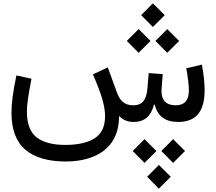

<svg xmlns="http://www.w3.org/2000/svg" viewBox="-20 -726 1283 1143"><path d="M890.1 -565.4 960.9 -635.7 890.1 -706.1 820.3 -635.7ZM975.6 -411.6 1046.4 -482.4 975.6 -552.7 905.3 -482.4ZM805.2 -411.6 876 -482.4 805.2 -552.7 734.9 -482.4ZM1010.7 243.7 1081.5 172.9 1010.7 102.5 940.4 172.9ZM840.3 243.7 911.1 172.9 840.3 102.5 770 172.9ZM925.8 397 996.6 326.2 925.8 255.9 856 326.2ZM775.9 0C839.4 0 879.4 -34.2 896.5 -103H901.4C917.5 -34.2 963.9 0 1040.5 0C1145.5 0 1198.2 -60.5 1198.2 -189C1198.2 -231.9 1191.9 -290.5 1181.6 -341.3L1088.9 -319.3C1093.3 -297.4 1096.7 -273.4 1100.1 -247.1C1103 -220.7 1104.5 -201.2 1104.5 -188C1104.5 -128.9 1078.1 -99.1 1025.9 -99.1C968.8 -99.1 941.4 -130.4 941.4 -181.6C941.4 -186.5 941.4 -191.9 941.9 -197.3L948.7 -284.7L865.2 -291L857.9 -201.7C851.6 -128.9 826.7 -99.1 772.5 -99.1C722.2 -99.1 694.8 -126 677.7 -171.4L621.6 -324.7L533.2 -283.2C560.1 -221.2 578.6 -171.9 589.4 -134.3C600.1 -96.7 605.5 -63.5 605.5 -34.7C605.5 26.9 585 70.8 543.5 97.2C502 123.5 443.8 136.7 368.2 136.7C293.5 136.7 236.8 121.6 198.2 91.8C159.7 61.5 140.1 10.7 140.1 -60.5C140.1 -81.5 142.1 -106.9 146.5 -136.7C150.4 -166.5 157.2 -206.5 167.5 -257.3L77.6 -276.9C57.6 -181.2 48.3 -111.8 48.3 -55.7C48.3 45.4 76.2 119.1 131.3 165.5C186.5 211.9 266.6 235.4 370.6 235.4C433.1 235.4 488.3 225.6 536.1 206.1C631.3 167 688.5 87.9 688.5 -31.7L691.4 -33.7C712.9 -11.2 741.2 0 775.9 0Z"/></svg>

Font: Estedad Medium
Style: Regular
Weight: 500
Designer: Amin Abedi
Version: Version 7.3